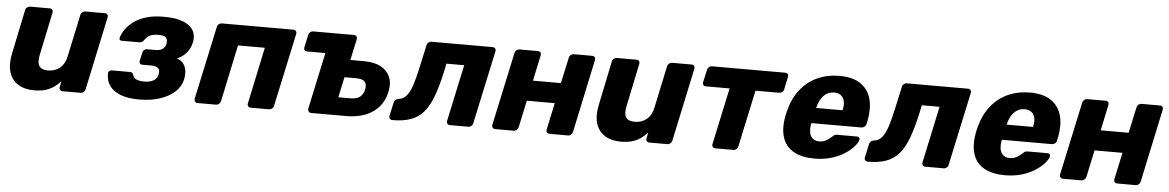

<svg xmlns="http://www.w3.org/2000/svg" viewBox="-31 -873 7462 1226"><g transform="rotate(5 3700.0 -260.0)"><path d="M195 10Q135 10 93.5 -16Q52 -42 36.5 -92.5Q21 -143 37 -216L95 -495Q97 -506 106 -513Q115 -520 126 -520H252Q262 -520 267.5 -513Q273 -506 271 -495L214 -222Q207 -190 210 -168Q213 -146 229 -135Q245 -124 275 -124Q318 -124 349.5 -149.5Q381 -175 391 -222L449 -495Q451 -506 460 -513Q469 -520 479 -520H604Q615 -520 620.5 -513Q626 -506 624 -495L524 -25Q522 -15 513.5 -7.5Q505 0 494 0H379Q368 0 362 -7.5Q356 -15 358 -25L366 -63Q345 -40 321 -23.5Q297 -7 267 1.5Q237 10 195 10Z M870 10Q801 10 758 -5.5Q715 -21 692.5 -44.5Q670 -68 663 -94.5Q656 -121 658 -142Q658 -150 665.5 -155Q673 -160 680 -160H795Q807 -160 811.5 -156Q816 -152 818 -145Q822 -125 841 -116Q860 -107 894 -107Q928 -107 951.5 -120Q975 -133 980 -161Q986 -186 974 -199.5Q962 -213 926 -213H870Q860 -213 855.5 -219.5Q851 -226 852 -235L865 -292Q867 -301 874.5 -307.5Q882 -314 891 -314H944Q976 -314 992 -325.5Q1008 -337 1013 -359Q1016 -373 1013 -385.5Q1010 -398 997.5 -405Q985 -412 959 -412Q922 -412 902 -401.5Q882 -391 868 -369Q862 -362 855.5 -358Q849 -354 838 -354H726Q718 -354 714 -359Q710 -364 712 -372Q719 -398 738 -425.5Q757 -453 789 -477Q821 -501 868 -515.5Q915 -530 981 -530Q1045 -530 1086 -518Q1127 -506 1150 -485.5Q1173 -465 1180 -438Q1187 -411 1180 -382Q1173 -347 1150.5 -318.5Q1128 -290 1088 -272Q1116 -263 1130.5 -243Q1145 -223 1148 -197.5Q1151 -172 1145 -143Q1136 -99 1100 -64.5Q1064 -30 1005 -10Q946 10 870 10Z M1244 0Q1233 0 1227.5 -7.5Q1222 -15 1223 -25L1324 -495Q1326 -506 1334.5 -513Q1343 -520 1354 -520H1812Q1823 -520 1829 -513Q1835 -506 1833 -495L1732 -25Q1731 -15 1722 -7.5Q1713 0 1702 0H1584Q1574 0 1568 -7.5Q1562 -15 1564 -25L1641 -389H1469L1392 -25Q1390 -15 1381.5 -7.5Q1373 0 1362 0Z M1972 0Q1961 0 1955.5 -7.5Q1950 -15 1951 -25L2029 -389H1912Q1901 -389 1895.5 -396Q1890 -403 1892 -414L1910 -495Q1912 -506 1920.5 -513Q1929 -520 1939 -520H2201Q2211 -520 2217 -513Q2223 -506 2221 -495L2192 -359H2279Q2345 -359 2387 -336.5Q2429 -314 2446.5 -273.5Q2464 -233 2452 -178Q2440 -120 2405.5 -80.5Q2371 -41 2318.5 -20.5Q2266 0 2198 0ZM2136 -115H2212Q2251 -115 2272.5 -130Q2294 -145 2302 -178Q2309 -212 2294.5 -229Q2280 -246 2240 -246H2164Z M2493 0Q2482 0 2476 -7.5Q2470 -15 2472 -26L2491 -113Q2496 -135 2520 -138Q2550 -141 2570.5 -165Q2591 -189 2606.5 -236Q2622 -283 2637 -354L2668 -495Q2670 -506 2678.5 -513Q2687 -520 2697 -520H3090Q3100 -520 3106 -513Q3112 -506 3110 -495L3009 -25Q3008 -15 2999 -7.5Q2990 0 2980 0H2861Q2851 0 2845 -7.5Q2839 -15 2841 -25L2919 -389H2805L2794 -336Q2773 -240 2748.5 -175Q2724 -110 2690.5 -72Q2657 -34 2609 -17Q2561 0 2493 0Z M3152 0Q3141 0 3135 -7.5Q3129 -15 3131 -25L3232 -495Q3234 -506 3242.5 -513Q3251 -520 3262 -520H3380Q3391 -520 3396.5 -513Q3402 -506 3400 -495L3365 -329H3544L3580 -495Q3582 -506 3590.5 -513Q3599 -520 3610 -520H3728Q3739 -520 3744.5 -513Q3750 -506 3748 -495L3648 -25Q3646 -15 3637.5 -7.5Q3629 0 3618 0H3500Q3489 0 3483 -7.5Q3477 -15 3479 -25L3516 -198H3337L3300 -25Q3298 -15 3289.5 -7.5Q3281 0 3270 0Z M3956 10Q3896 10 3854.5 -16Q3813 -42 3797.5 -92.5Q3782 -143 3798 -216L3856 -495Q3858 -506 3867 -513Q3876 -520 3887 -520H4013Q4023 -520 4028.5 -513Q4034 -506 4032 -495L3975 -222Q3968 -190 3971 -168Q3974 -146 3990 -135Q4006 -124 4036 -124Q4079 -124 4110.5 -149.5Q4142 -175 4152 -222L4210 -495Q4212 -506 4221 -513Q4230 -520 4240 -520H4365Q4376 -520 4381.5 -513Q4387 -506 4385 -495L4285 -25Q4283 -15 4274.5 -7.5Q4266 0 4255 0H4140Q4129 0 4123 -7.5Q4117 -15 4119 -25L4127 -63Q4106 -40 4082 -23.5Q4058 -7 4028 1.5Q3998 10 3956 10Z M4562 0Q4552 0 4546 -7.5Q4540 -15 4542 -25L4620 -389H4468Q4457 -389 4451.5 -396Q4446 -403 4448 -414L4466 -495Q4468 -506 4476.5 -513Q4485 -520 4495 -520H4965Q4976 -520 4981.5 -513Q4987 -506 4985 -495L4968 -414Q4966 -403 4957 -396Q4948 -389 4937 -389H4786L4708 -25Q4706 -15 4697.5 -7.5Q4689 0 4678 0Z M5197 10Q5119 10 5066.5 -18.5Q5014 -47 4994.5 -104Q4975 -161 4990 -244Q4992 -251 4994 -262Q4996 -273 4998 -279Q5018 -358 5062 -414.5Q5106 -471 5170 -500.5Q5234 -530 5311 -530Q5399 -530 5449 -495Q5499 -460 5515 -400Q5531 -340 5516 -263L5511 -239Q5509 -228 5499.5 -221Q5490 -214 5480 -214H5160Q5160 -213 5159.5 -211Q5159 -209 5158 -207Q5153 -178 5157 -154Q5161 -130 5177 -116Q5193 -102 5220 -102Q5240 -102 5254.5 -108.5Q5269 -115 5280 -123.5Q5291 -132 5298 -138Q5309 -149 5315 -151.5Q5321 -154 5333 -154H5457Q5467 -154 5472 -148Q5477 -142 5474 -132Q5469 -115 5448.5 -91Q5428 -67 5392 -43.5Q5356 -20 5307 -5Q5258 10 5197 10ZM5181 -313H5350L5351 -315Q5359 -348 5353.5 -371.5Q5348 -395 5331.5 -408Q5315 -421 5288 -421Q5261 -421 5240 -408Q5219 -395 5204.5 -371.5Q5190 -348 5182 -315Z M5540 0Q5529 0 5523 -7.5Q5517 -15 5519 -26L5538 -113Q5543 -135 5567 -138Q5597 -141 5617.5 -165Q5638 -189 5653.5 -236Q5669 -283 5684 -354L5715 -495Q5717 -506 5725.5 -513Q5734 -520 5744 -520H6137Q6147 -520 6153 -513Q6159 -506 6157 -495L6056 -25Q6055 -15 6046 -7.5Q6037 0 6027 0H5908Q5898 0 5892 -7.5Q5886 -15 5888 -25L5966 -389H5852L5841 -336Q5820 -240 5795.5 -175Q5771 -110 5737.5 -72Q5704 -34 5656 -17Q5608 0 5540 0Z M6418 10Q6340 10 6287.5 -18.5Q6235 -47 6215.5 -104Q6196 -161 6211 -244Q6213 -251 6215 -262Q6217 -273 6219 -279Q6239 -358 6283 -414.5Q6327 -471 6391 -500.5Q6455 -530 6532 -530Q6620 -530 6670 -495Q6720 -460 6736 -400Q6752 -340 6737 -263L6732 -239Q6730 -228 6720.5 -221Q6711 -214 6701 -214H6381Q6381 -213 6380.5 -211Q6380 -209 6379 -207Q6374 -178 6378 -154Q6382 -130 6398 -116Q6414 -102 6441 -102Q6461 -102 6475.5 -108.5Q6490 -115 6501 -123.5Q6512 -132 6519 -138Q6530 -149 6536 -151.5Q6542 -154 6554 -154H6678Q6688 -154 6693 -148Q6698 -142 6695 -132Q6690 -115 6669.5 -91Q6649 -67 6613 -43.5Q6577 -20 6528 -5Q6479 10 6418 10ZM6402 -313H6571L6572 -315Q6580 -348 6574.5 -371.5Q6569 -395 6552.5 -408Q6536 -421 6509 -421Q6482 -421 6461 -408Q6440 -395 6425.5 -371.5Q6411 -348 6403 -315Z M6791 0Q6780 0 6774 -7.5Q6768 -15 6770 -25L6871 -495Q6873 -506 6881.5 -513Q6890 -520 6901 -520H7019Q7030 -520 7035.5 -513Q7041 -506 7039 -495L7004 -329H7183L7219 -495Q7221 -506 7229.5 -513Q7238 -520 7249 -520H7367Q7378 -520 7383.5 -513Q7389 -506 7387 -495L7287 -25Q7285 -15 7276.5 -7.5Q7268 0 7257 0H7139Q7128 0 7122 -7.5Q7116 -15 7118 -25L7155 -198H6976L6939 -25Q6937 -15 6928.5 -7.5Q6920 0 6909 0Z"/></g></svg>

Font: Rubik Light
Style: Bold Italic
Weight: 700
Italic angle: -12°
Version: Version 2.104